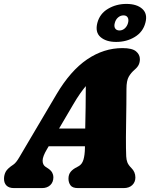

<svg xmlns="http://www.w3.org/2000/svg" viewBox="-44 -960 765 980"><path d="M196 -199Q173.5 -161.5 173.5 -140.2Q173.5 -119 188 -109L202.5 -99.5Q217 -89.5 222.8 -78.2Q228.5 -67 228.5 -56Q228.5 -30 212.5 -15Q196.5 0 170.5 0H27.5Q2 0 -10.8 -12.8Q-23.5 -25.5 -23.5 -47.5Q-23.5 -67 -14.8 -83.5Q-6 -100 24.5 -120Q38.5 -129.5 55 -158Q71.5 -186.5 90 -217.5L244.5 -479Q315.5 -599 400.5 -656.8Q485.5 -714.5 581 -714.5Q630.5 -714.5 650.2 -698Q670 -681.5 670 -658Q670 -642.5 664.2 -630Q658.5 -617.5 644.5 -605.5Q625 -589 613.2 -568.5Q601.5 -548 601.5 -506.5Q601.5 -471.5 601 -427.8Q600.5 -384 599.8 -340Q599 -296 598.8 -260.2Q598.5 -224.5 599 -205.5Q599.5 -179.5 600.2 -162Q601 -144.5 606.2 -131Q611.5 -117.5 626.5 -102.5Q647 -82.5 647 -54Q647 -30.5 631 -15.2Q615 0 587.5 0H354Q326 0 315.8 -14.2Q305.5 -28.5 305.5 -48Q305.5 -69.5 316.8 -83.2Q328 -97 350.5 -108L356 -111Q374.5 -120.5 381.8 -144.5Q389 -168.5 389.5 -204.5Q389.5 -209 389.5 -213.5H204.5ZM329.5 -426.5 257.5 -304H391Q392 -354 393 -410Q394 -466 394 -520.5Q380.5 -504.5 364.5 -481.8Q348.5 -459 329.5 -426.5ZM549 -746Q497.5 -746 469 -770.8Q440.5 -795.5 453 -843.5Q465.5 -890.5 507.5 -915.2Q549.5 -940 601 -940Q654.5 -940 682.5 -914.5Q710.5 -889 698 -843.5Q686 -797 644.2 -771.5Q602.5 -746 549 -746ZM586.5 -881.5Q571 -881.5 558.8 -871Q546.5 -860.5 542 -843Q537 -825.5 543.8 -815Q550.5 -804.5 566 -804.5Q581 -804.5 593 -815.2Q605 -826 609.5 -843Q614 -860 607.8 -870.8Q601.5 -881.5 586.5 -881.5Z"/></svg>

Font: Fraunces 72pt SuperSoft Black
Style: Italic
Weight: 900
Italic angle: -16°
Version: Version 1.000;[b76b70a41]